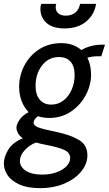

<svg xmlns="http://www.w3.org/2000/svg" viewBox="-62 -723 563 993"><path d="M-42 123Q-42 89 -19.5 51.5Q3 14 56 -8Q39 -19 31 -34.5Q23 -50 23 -62Q23 -80 39 -103.5Q55 -127 86 -143Q37 -195 37 -274Q37 -332 64 -384Q91 -436 140.5 -468Q190 -500 255 -500Q317 -500 359 -464Q406 -492 467 -492H481L462 -432H435Q428 -432 414.5 -430Q401 -428 390 -425Q409 -386 409 -337Q409 -283 381.5 -231Q354 -179 305 -146Q256 -113 193 -113Q161 -113 135 -122Q112 -106 112 -89Q112 -73 136 -64Q160 -55 232 -40Q300 -26 345 0Q390 26 390 81Q390 123 359.5 162Q329 201 273 225.5Q217 250 144 250Q79 250 37 230.5Q-5 211 -23.5 182Q-42 153 -42 123ZM324 -334Q324 -380 303 -404Q282 -428 243 -428Q189 -428 155.5 -384.5Q122 -341 122 -280Q122 -233 143.5 -207.5Q165 -182 203 -182Q239 -182 266.5 -203.5Q294 -225 309 -260Q324 -295 324 -334ZM301 95Q301 66 269.5 52Q238 38 180 27Q143 20 125 14Q91 26 66 53.5Q41 81 41 110Q41 140 71.5 160Q102 180 156 180Q199 180 232 167.5Q265 155 283 135.5Q301 116 301 95ZM147 -677Q147 -691 151 -703H229Q226 -696 226 -686Q226 -665 240 -653.5Q254 -642 279 -642Q307 -642 327 -657.5Q347 -673 352 -703H435Q426 -647 383.5 -611.5Q341 -576 271 -576Q210 -576 178.5 -604.5Q147 -633 147 -677Z"/></svg>

Font: Cabin
Style: Italic
Weight: 400
Italic angle: -7°
Designer: Pablo Impallari
Foundry: Pablo Impallari. http://www.impallari.com Igino Marini. http://www.ikern.com
Version: Version 2.200